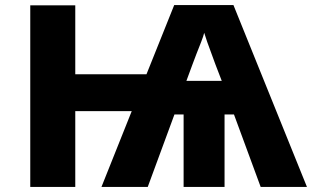

<svg xmlns="http://www.w3.org/2000/svg" viewBox="-20 -735 1240 755"><path d="M99 0V-714H276V-443H556L665 -715H898L1187 0H1005L900 -285H863V0H702V-285H666L561 0H379L498 -298H276V0ZM713 -417H852L827 -482Q821 -499 812 -523Q803 -547 795 -569.5Q787 -592 783 -606Q780 -593 771 -570Q762 -547 752.5 -523Q743 -499 737 -482Z"/></svg>

Font: Noto Sans Mono Black
Style: Regular
Weight: 900
Designer: Monotype Design Team
Foundry: Monotype Imaging Inc.
Version: Version 2.014